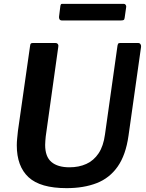

<svg xmlns="http://www.w3.org/2000/svg" viewBox="-20 -965 757 995"><path d="M646 -262Q632 -162 590 -102Q548 -42 481 -16Q414 10 325 10Q189 10 128 -46.5Q67 -103 67 -212Q67 -229 69 -248Q71 -267 73 -287L136 -728Q137 -737 140 -739.5Q143 -742 149 -742H268Q276 -742 280 -736Q284 -730 282 -722L217 -258Q216 -246 215 -235.5Q214 -225 214 -214Q214 -153 246.5 -125.5Q279 -98 340 -98Q389 -98 427.5 -115.5Q466 -133 491 -170.5Q516 -208 524 -268L589 -729Q591 -737 593 -739.5Q595 -742 602 -742H697Q704 -742 708 -736Q712 -730 711 -722L646 -262ZM634 -929 626 -873Q625 -864 621 -861.5Q617 -859 606 -859H301Q292 -859 288.5 -865Q285 -871 286 -879L293 -935Q295 -942 296.5 -943.5Q298 -945 303 -945H622Q628 -945 631.5 -939.5Q635 -934 634 -929Z"/></svg>

Font: Libre Franklin SemiBold
Style: Italic
Weight: 600
Italic angle: -8°
Designer: Pablo Impallari, Rodrigo Fuenzalida, Nhung Nguyen
Foundry: Impallari Type
Version: Version 3.000